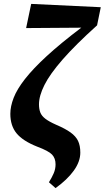

<svg xmlns="http://www.w3.org/2000/svg" viewBox="-20 -753 537 985"><path d="M265 212 231 182Q246 158 255.5 136Q265 114 265 90Q265 59 247 40Q229 21 170 -1Q97 -30 65 -69Q33 -108 33 -169Q33 -207 50 -251Q67 -295 108 -347.5Q149 -400 219.5 -465Q290 -530 397 -611L114 -609L140 -733L497 -716L478 -623Q367 -523 301.5 -448Q236 -373 208 -317Q180 -261 180 -218Q180 -193 187 -175.5Q194 -158 213 -143.5Q232 -129 268 -113Q315 -93 342 -73.5Q369 -54 380.5 -30Q392 -6 392 30Q392 76 358.5 122.5Q325 169 265 212Z"/></svg>

Font: Source Serif 4 SmText
Style: Bold Italic
Weight: 700
Italic angle: -12°
Designer: Frank Grießhammer
Foundry: Adobe
Version: Version 4.005;hotconv 1.1.0;makeotfexe 2.6.0